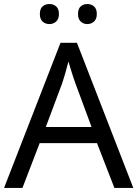

<svg xmlns="http://www.w3.org/2000/svg" viewBox="-20 -928 679 948"><path d="M544.9 0 459 -221.2H175.8L90.8 0H0L278.8 -716.8H359.9L638.2 0ZM432.1 -300.8 352.1 -517.1Q349.1 -524.9 342 -545.9Q335 -566.9 328.4 -589.4Q321.8 -611.8 317.9 -624Q310.1 -592.8 301.5 -563.5Q293 -534.2 287.1 -517.1L206.1 -300.8ZM176.8 -858.9Q176.8 -884.8 190.4 -896.5Q204.1 -908.2 224.1 -908.2Q243.2 -908.2 257.1 -896.5Q271 -884.8 271 -858.9Q271 -834 257.1 -821.5Q243.2 -809.1 224.1 -809.1Q204.1 -809.1 190.4 -821.5Q176.8 -834 176.8 -858.9ZM365.2 -858.9Q365.2 -884.8 378.7 -896.5Q392.1 -908.2 411.1 -908.2Q430.2 -908.2 444.1 -896.5Q458 -884.8 458 -858.9Q458 -834 444.1 -821.5Q430.2 -809.1 411.1 -809.1Q392.1 -809.1 378.7 -821.5Q365.2 -834 365.2 -858.9Z"/></svg>

Font: Defago Noto Sans
Style: Regular
Weight: 400
Designer: John M. Durdin
Foundry: Lao IT Dev Co., Ltd.
Version: Version 1.000 2007 initial release